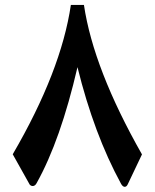

<svg xmlns="http://www.w3.org/2000/svg" viewBox="-20 -742 617 766"><path d="M98.6 -5.4C105 2 118.2 3.9 126 -11.2C189.9 -125.5 244.1 -279.8 289.1 -474.1C333 -295.9 391.1 -140.6 462.9 -8.8C471.2 6.8 483.4 7.3 489.7 -6.8L546.4 -126C417.5 -353 340.3 -551.8 314.9 -722.2H262.7C236.8 -546.4 159.7 -347.7 30.8 -126.5Z"/></svg>

Font: Parastoo
Style: Bold
Weight: 700
Foundry: Saber Rastikerdar (saber.rastikerdar@gmail.com)
Version: Version 2.0.1